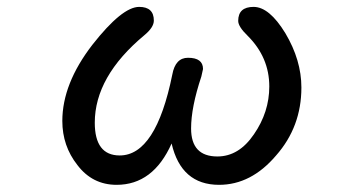

<svg xmlns="http://www.w3.org/2000/svg" viewBox="-20 -507 1040 549"><path d="M201.2 -35.2Q158.2 -89.8 158.2 -161.1Q158.2 -267.6 244.1 -378.9Q329.1 -487.3 377.9 -487.3Q419.9 -487.3 419.9 -448.2Q419.9 -428.7 392.6 -406.2Q251 -288.1 251 -156.2Q251 -62.5 322.3 -62.5Q425.8 -62.5 472.7 -293.9Q481.4 -341.8 517.6 -341.8Q560.5 -341.8 560.5 -309.6L555.7 -288.1Q526.4 -200.2 526.4 -139.6Q526.4 -59.6 601.6 -59.6Q663.1 -59.6 706.1 -123Q750 -186.5 750 -259.8Q750 -342.8 688.5 -404.3Q661.1 -430.7 661.1 -447.3Q661.1 -487.3 705.1 -487.3Q750 -487.3 795.9 -412.1Q841.8 -335 841.8 -256.8Q841.8 -144.5 769.5 -62.5Q698.2 21.5 606.4 21.5Q498 21.5 470.7 -96.7Q418 21.5 313.5 21.5Q244.1 21.5 201.2 -35.2Z"/></svg>

Font: jf-openhuninn-1.1
Style: Regular
Weight: 400
Designer: [Kosugi Maru]
      Designed by Motoya company      

      [Varela Round]
      Joe Prince(Latin component); Avraham Co
Foundry: justfont CO.,LTD.
Version: 1.1